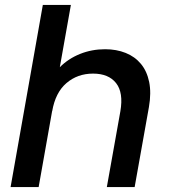

<svg xmlns="http://www.w3.org/2000/svg" viewBox="-20 -760 689 780"><path d="M154 -740H268L223 -487Q258 -522 305.5 -541Q353 -560 407 -560Q453 -560 490.5 -545Q528 -530 552.5 -500.5Q577 -471 586 -427Q595 -383 585 -325L527 0H414L469 -308Q482 -384 451.5 -422.5Q421 -461 358 -461Q295 -461 250 -422.5Q205 -384 192 -308V-310L137 0H23Z"/></svg>

Font: SVN-Poppins Medium
Style: Italic
Weight: 500
Italic angle: -10°
Designer: Ninad Kale (Devanagari), Jonny Pinhorn (Latin)
Foundry: Indian Type Foundry
Version: Version 3.002 2017; ttfautohint (v1.8.3)